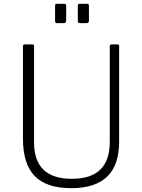

<svg xmlns="http://www.w3.org/2000/svg" viewBox="-20 -974 744 1004"><path d="M540.5 -50.5C582.2 -90.8 603 -152 603 -234V-732C603 -738.7 600.3 -742 595 -742H563C557 -742 554 -738.7 554 -732V-233C554 -167.7 537.5 -119 504.5 -87C471.5 -55 421.7 -39 355 -39C223.7 -39 158 -102.7 158 -230V-731C158 -735.7 157.2 -738.7 155.5 -740C153.8 -741.3 151 -742 147 -742H109C103 -742 100 -738 100 -730V-249C100 -161 120.5 -95.8 161.5 -53.5C202.5 -11.2 266 10 352 10C436 10 498.8 -10.2 540.5 -50.5ZM326 -866V-944C326 -948 325.2 -950.7 323.5 -952C321.8 -953.3 319.3 -954 316 -954H277C273.7 -954 271.3 -953.3 270 -952C268.7 -950.7 268 -947.7 268 -943V-864C268 -860 268.8 -857.2 270.5 -855.5C272.2 -853.8 275.3 -853 280 -853H313C317.7 -853 321 -854 323 -856C325 -858 326 -861.3 326 -866ZM445 -866V-944C445 -948 444.2 -950.7 442.5 -952C440.8 -953.3 438.3 -954 435 -954H397C393 -954 390.3 -953.3 389 -952C387.7 -950.7 387 -947.7 387 -943V-864C387 -860 387.8 -857.2 389.5 -855.5C391.2 -853.8 394.3 -853 399 -853H432C436.7 -853 440 -854 442 -856C444 -858 445 -861.3 445 -866Z"/></svg>

Font: Libre Franklin ExtraLight
Style: Regular
Weight: 275
Designer: Pablo Impallari, Rodrigo Fuenzalida
Foundry: Impallari Type
Version: Version 1.002; ttfautohint (v1.5)